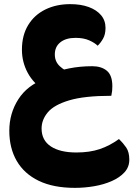

<svg xmlns="http://www.w3.org/2000/svg" viewBox="-20 -553 645 928"><path d="M215 -194Q262 -212 314.5 -222.5Q367 -233 426 -233Q470 -233 496.5 -211Q523 -189 523 -136Q523 -123 522 -114Q521 -105 518 -90Q388 -90 314.5 -68Q241 -46 211 -10Q181 26 181 68Q181 125 225.5 154.5Q270 184 349 184Q414 184 462.5 167.5Q511 151 555 119Q575 138 590 160Q605 182 605 219Q605 254 582 279.5Q559 305 520.5 322Q482 339 435.5 347Q389 355 342 355Q238 355 167.5 321Q97 287 61 225Q25 163 25 79Q25 -5 68.5 -73Q112 -141 197 -172ZM201 -110Q142 -149 114 -201Q86 -253 86 -313Q86 -382 116 -431.5Q146 -481 199 -507Q252 -533 319 -533Q371 -533 409 -519Q447 -505 468.5 -479.5Q490 -454 490 -418Q490 -387 478 -366Q466 -345 452 -332Q438 -346 411 -358Q384 -370 345 -370Q298 -370 271 -348Q244 -326 245 -287Q246 -254 269.5 -232.5Q293 -211 324 -200Z"/></svg>

Font: Baloo Bhaijaan 2 ExtraBold
Style: Regular
Weight: 800
Designer: Sanskriti Dholi, Noopur Datye and Ek Type
Foundry: Ek Type
Version: Version 1.701